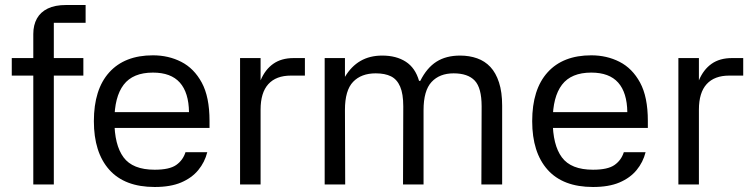

<svg xmlns="http://www.w3.org/2000/svg" viewBox="-20 -737 3017 767"><path d="M195 0H113V-601Q113 -637 127.5 -663Q142 -689 171 -703Q200 -717 244 -717H322V-646H195ZM27 -435V-505H313V-435Z M395 -289H735Q734 -367 698.5 -407Q663 -447 591 -447Q511 -447 474 -398.5Q437 -350 437 -255Q437 -158 473.5 -108.5Q510 -59 598 -59Q657 -59 684 -78Q711 -97 721 -129H808Q798 -89 772 -57.5Q746 -26 703.5 -8Q661 10 598 10Q478 10 416.5 -59Q355 -128 355 -253Q355 -380 416.5 -448Q478 -516 591 -516Q653 -516 704 -490Q755 -464 786 -407Q817 -350 817 -254V-226H394Z M1021 0H939V-505H1021V-416Q1039 -459 1071.5 -482Q1104 -505 1153 -505H1198V-435H1142Q1083 -435 1052 -401Q1021 -367 1021 -299Z M1277 -505H1358V-430Q1383 -472 1420 -493.5Q1457 -515 1507 -515Q1563 -515 1601 -490.5Q1639 -466 1654 -414H1659Q1685 -466 1723.5 -490.5Q1762 -515 1818 -515Q1855 -515 1886 -504Q1917 -493 1939 -469.5Q1961 -446 1973.5 -407.5Q1986 -369 1986 -315V0H1903L1904 -312Q1904 -386 1876.5 -415Q1849 -444 1792 -444Q1736 -444 1704 -409.5Q1672 -375 1672 -297V0H1590L1591 -312Q1591 -362 1578.5 -391Q1566 -420 1542 -432Q1518 -444 1481 -444Q1423 -444 1390.5 -410Q1358 -376 1358 -298L1359 0H1277Z M2146 -289H2486Q2485 -367 2449.5 -407Q2414 -447 2342 -447Q2262 -447 2225 -398.5Q2188 -350 2188 -255Q2188 -158 2224.5 -108.5Q2261 -59 2349 -59Q2408 -59 2435 -78Q2462 -97 2472 -129H2559Q2549 -89 2523 -57.5Q2497 -26 2454.5 -8Q2412 10 2349 10Q2229 10 2167.5 -59Q2106 -128 2106 -253Q2106 -380 2167.5 -448Q2229 -516 2342 -516Q2404 -516 2455 -490Q2506 -464 2537 -407Q2568 -350 2568 -254V-226H2145Z M2772 0H2690V-505H2772V-416Q2790 -459 2822.5 -482Q2855 -505 2904 -505H2949V-435H2893Q2834 -435 2803 -401Q2772 -367 2772 -299Z"/></svg>

Font: 42dot Sans Light
Style: Regular
Weight: 400
Version: Version 1.000